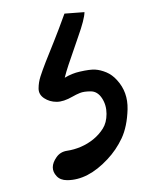

<svg xmlns="http://www.w3.org/2000/svg" viewBox="-20 -38 281 323"><path d="M102.1 124.5Q86.9 133.3 75.2 133.3Q63.5 133.3 54.2 127.2Q44.9 121.1 44.9 110.8Q44.9 100.6 48.1 90.6Q51.3 80.6 56.9 66.2Q62.5 51.8 70.6 32Q78.6 12.2 88.4 -15.1L122.1 -17.6Q122.1 -5.9 111.3 24.4L95.2 71.3Q91.3 83 88.9 92.8Q101.1 85.4 114.3 82.5Q131.3 78.6 140.1 79.1Q148.9 79.6 158.9 83.7Q168.9 87.9 176.8 96.7Q195.3 116.7 194.6 145.8Q193.8 174.8 184.6 194.6Q175.3 214.4 160.6 230Q127.9 265.1 92.8 265.1Q81.5 265.1 75.2 258.3Q68.8 251.5 68.8 243.4Q68.8 235.4 75.2 226.3Q81.5 217.3 93 215.6Q104.5 213.9 116 209Q127.4 204.1 137 196.3Q146.5 188.5 152.8 178.5Q159.2 168.5 159.2 153.6Q159.2 138.7 151.6 127.2Q144 115.7 132.6 115.7Q121.1 115.7 114.5 118.4Q107.9 121.1 102.1 124.5Z"/></svg>

Font: Pompiere 
Style: Regular
Weight: 400
Designer: Karolina Lach
Foundry: Sorkin Type Co.
Version: Version 1.002